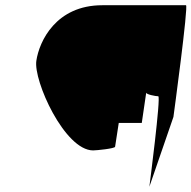

<svg xmlns="http://www.w3.org/2000/svg" viewBox="-20 -728 732 734"><path d="M119 -496C107 -420 227 -153 336 -153C349 -153 419 -160 420 -167L434 -258H522L539 -374C538 -367 575 -360 585 -360C596 -360 551 -14 551 -14L643 -281C644 -288 701 -708 691 -708H371C194 -708 130 -570 119 -496Z"/></svg>

Font: Ampere
Style: ExtIta
Weight: 400
Version: Version 1